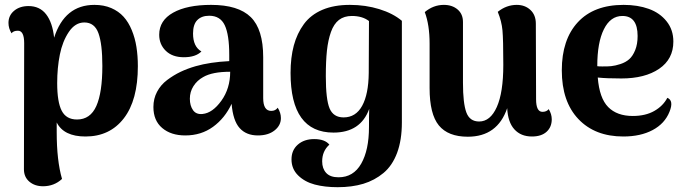

<svg xmlns="http://www.w3.org/2000/svg" viewBox="-20 -551 2839 795"><path d="M371.1 -530.8Q410.2 -530.8 440.7 -517.6Q471.2 -504.4 491.7 -481.7Q512.2 -459 525.6 -426.3Q539.1 -393.6 544.9 -356.7Q550.8 -319.8 550.8 -276.9Q550.8 -136.2 492.7 -61Q434.6 14.2 334 14.2Q244.1 14.2 214.8 -43.9V-3.9Q214.8 113.8 236.8 189.9Q204.1 220.2 158.2 220.2Q124 220.2 101.6 201.2Q79.1 182.1 79.1 149.9L80.1 -372.1Q80.1 -423.8 54.2 -423.8Q35.2 -423.8 27.8 -413.1Q15.1 -433.6 15.1 -456.1Q15.1 -486.8 38.3 -506.3Q61.5 -525.9 98.1 -525.9Q144.5 -525.9 170.9 -491.9Q197.3 -458 204.1 -395Q247.6 -530.8 371.1 -530.8ZM216.8 -207Q216.8 -128.4 235.6 -92.3Q254.4 -56.2 298.8 -56.2Q354 -56.2 378.9 -112.1Q403.8 -168 403.8 -277.8Q403.8 -368.7 387.7 -413.3Q371.6 -458 329.1 -458Q291.5 -458 265.1 -418.9Q238.8 -379.9 227.8 -325Q216.8 -270 216.8 -207Z M1047.9 9.8Q999.5 9.8 972.2 -20.8Q944.8 -51.3 939 -121.1Q911.1 -61.5 862.1 -25.9Q813 9.8 747.1 9.8Q688 9.8 651.6 -21Q615.2 -51.8 615.2 -107.9Q615.2 -142.6 630.4 -171.1Q645.5 -199.7 672.1 -219.7Q698.7 -239.7 727.3 -253.4Q755.9 -267.1 790 -276.9Q849.6 -293.9 929.2 -297.9V-323.2Q929.2 -407.2 910.6 -446.5Q892.1 -485.8 846.2 -485.8Q814.9 -485.8 797.1 -468Q779.3 -450.2 779.3 -412.1Q779.3 -357.9 814 -337.9Q790 -314 741.2 -314Q693.8 -314 666.5 -340.6Q639.2 -367.2 639.2 -407.2Q639.2 -466.3 696.8 -498.5Q754.4 -530.8 854 -530.8Q966.8 -530.8 1018.3 -480.2Q1069.8 -429.7 1069.8 -314V-145Q1069.8 -91.8 1103 -91.8Q1120.6 -91.8 1129.9 -105Q1143.1 -84 1143.1 -62Q1143.1 -31.7 1116.9 -11Q1090.8 9.8 1047.9 9.8ZM818.8 -79.1Q859.9 -83 896.5 -133.8Q933.1 -184.6 933.1 -253.9Q858.9 -253.9 821.3 -231.9Q795.9 -217.8 781 -194.3Q766.1 -170.9 766.1 -142.1Q766.1 -113.3 779.3 -94.7Q792.5 -76.2 818.8 -79.1Z M1377.9 224.1Q1324.7 224.1 1283.2 213.1Q1241.7 202.1 1214.4 175.3Q1187 148.4 1187 108.9Q1187 70.8 1213.1 47.9Q1239.3 24.9 1280.8 24.9Q1325.2 24.9 1343.8 47.9Q1314 74.7 1314 117.2Q1314 147 1330.6 165Q1347.2 183.1 1381.8 183.1Q1443.4 183.1 1475.6 126.7Q1507.8 70.3 1507.8 -24.9Q1507.8 -76.2 1508.8 -100.1Q1473.1 -2 1360.8 -2Q1183.1 -2 1183.1 -249Q1183.1 -312.5 1196.5 -362.5Q1210 -412.6 1238.3 -451.2Q1266.6 -489.7 1314.7 -510.3Q1362.8 -530.8 1428.7 -530.8Q1493.7 -530.8 1550.5 -513.2Q1607.4 -495.6 1644 -464.8V-43.9Q1644 28.8 1624.3 81.8Q1604.5 134.8 1567.9 165.3Q1531.2 195.8 1484.4 210Q1437.5 224.1 1377.9 224.1ZM1329.1 -234.9Q1329.1 -139.2 1344.7 -102.1Q1360.4 -64.9 1402.8 -64.9Q1453.1 -64.9 1479.5 -112.8Q1505.9 -160.6 1506.8 -249L1507.8 -463.9Q1480.5 -484.9 1437 -484.9Q1404.8 -484.9 1383.5 -468.5Q1362.3 -452.1 1350.3 -418.5Q1338.4 -384.8 1333.7 -341.3Q1329.1 -297.9 1329.1 -234.9Z M2119.6 -530.8Q2153.8 -530.8 2176.3 -509.8Q2198.7 -488.8 2198.7 -453.1L2199.7 -140.1Q2199.7 -87.9 2226.1 -87.9Q2243.2 -87.9 2252 -99.1Q2264.6 -78.6 2264.6 -57.1Q2264.6 -24.9 2243.2 -5.4Q2221.7 14.2 2182.6 14.2Q2136.7 14.2 2109.9 -15.4Q2083 -44.9 2080.1 -103Q2039.6 15.1 1917 15.1Q1835.4 15.1 1797.1 -31.7Q1758.8 -78.6 1758.8 -186V-370.1Q1758.8 -448.2 1738.8 -501Q1774.4 -530.8 1817.9 -530.8Q1852.5 -530.8 1874.8 -511.7Q1897 -492.7 1897 -460V-208Q1897 -123.5 1910.9 -85.7Q1924.8 -47.9 1963.9 -47.9Q2010.3 -47.9 2037.1 -107.9Q2064 -168 2064 -282.2Q2064 -387.7 2060.5 -425.3Q2057.1 -462.9 2041 -502Q2077.1 -530.8 2119.6 -530.8Z M2561 14.2Q2443.4 14.2 2374.8 -58.1Q2306.2 -130.4 2306.2 -259.8Q2306.2 -387.2 2372.6 -459Q2439 -530.8 2562 -530.8Q2620.6 -530.8 2666.5 -514.2Q2712.4 -497.6 2740.2 -462.6Q2768.1 -427.7 2768.1 -378.9Q2768.1 -306.2 2709.2 -266.1Q2650.4 -226.1 2552.7 -226.1Q2490.2 -226.1 2455.1 -230Q2461.9 -144.5 2498.3 -107.7Q2534.7 -70.8 2600.1 -70.8Q2652.8 -70.8 2689.2 -91.6Q2725.6 -112.3 2743.2 -146Q2771 -134.3 2752 -87.9Q2732.4 -39.1 2682.4 -12.5Q2632.3 14.2 2561 14.2ZM2453.1 -276.9Q2459 -275.9 2472.2 -275.9Q2493.7 -275.4 2510.7 -277.1Q2527.8 -278.8 2549.3 -285.9Q2570.8 -293 2585.4 -305.9Q2600.1 -318.8 2610.1 -343.5Q2620.1 -368.2 2620.1 -401.9Q2620.1 -484.9 2557.1 -484.9Q2507.8 -484.9 2480.5 -429.9Q2453.1 -375 2453.1 -277.8Z"/></svg>

Font: Arima
Style: Bold
Weight: 700
Designer: Joana Correia and Natanael Gama
Foundry: NDISCOVER
Version: Version 1.100;Glyphs 3.1.2 (3151)